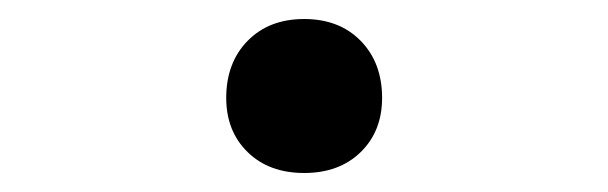

<svg xmlns="http://www.w3.org/2000/svg" viewBox="-20 -447 640 202"><path d="M300 -265Q263 -265 240.5 -287Q218 -309 218 -344Q218 -381 240.5 -404Q263 -427 300 -427Q337 -427 359.5 -404Q382 -381 382 -344Q382 -309 359.5 -287Q337 -265 300 -265Z"/></svg>

Font: JetBrainsMonoNL NF
Style: Regular
Weight: 400
Designer: Philipp Nurullin, Konstantin Bulenkov
Foundry: JetBrains
Version: Version 2.304; ttfautohint (v1.8.4.7-5d5b);Nerd Fonts 3.2.1